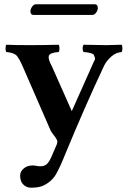

<svg xmlns="http://www.w3.org/2000/svg" viewBox="-20 -645 598 897"><path d="M411.1 -575.2H137.2Q122.1 -575.2 122.1 -592.8Q122.1 -602.5 130.1 -613.8Q138.2 -625 147 -625H422.9Q437 -625 437 -607.9Q437 -596.7 429 -585.9Q420.9 -575.2 411.1 -575.2ZM242.2 168Q222.2 203.1 182.1 222.2Q161.1 231.9 125 231.9Q101.1 231.9 85.9 213.9Q73.7 199.7 74.2 173.8Q74.2 156.7 90.6 142.3Q106.9 127.9 133.8 127.9Q139.6 127.9 149.9 129.9Q160.2 131.8 168.9 131.8Q188.5 131.8 200 120.4Q211.4 108.9 222.2 83L246.1 27.8Q247.1 20 248 17.1Q249 14.2 244.6 6.1Q240.2 -2 237.5 -5.4Q234.9 -8.8 228 -17.8Q221.2 -26.9 217.8 -32.2L88.9 -328.1Q68.8 -375 55.9 -387Q43 -398.9 9.8 -401.9Q5.9 -405.8 5.9 -418.9Q5.9 -432.1 9.8 -436Q49.8 -434.1 121.1 -434.1Q180.2 -434.1 253.9 -436Q257.8 -432.1 257.8 -418.9Q257.8 -405.8 253.9 -401.9Q211.9 -398.9 208 -383.5Q204.1 -368.2 221.2 -337.9L314 -128.9Q315.4 -126.5 315.4 -125Q315.4 -126 315.9 -127L418.9 -357.9Q425.8 -367.7 423.3 -375.7Q420.9 -383.8 418.5 -388.4Q416 -393.1 406.5 -396Q397 -398.9 389.9 -399.9Q382.8 -400.9 371.1 -401.9Q366.2 -405.8 366.2 -418.9Q366.2 -432.1 371.1 -436Q445.3 -434.1 477.1 -434.1Q498 -434.1 547.9 -436Q551.8 -432.1 551.8 -418.9Q551.8 -405.8 547.9 -401.9Q522 -399.9 500.5 -381.3Q479 -362.8 466.8 -338.9Q379.9 -154.8 285.2 74.2Q261.2 134.8 242.2 168Z"/></svg>

Font: Linux Libertine
Style: Bold
Weight: 700
Designer: Philipp H. Poll
Foundry: Philipp H. Poll
Version: Version 5.0.3